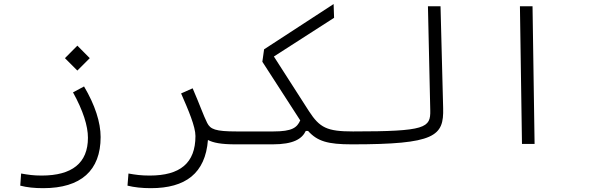

<svg xmlns="http://www.w3.org/2000/svg" viewBox="-20 -725 2970 967"><path d="M197.8 222.7C387.7 222.7 486.8 133.8 486.8 -34.7C486.8 -108.9 458.5 -196.3 403.3 -289.6L347.7 -259.8C398.4 -168 422.9 -91.3 422.9 -31.2C422.9 96.2 342.8 159.2 189.9 159.2C147.9 159.2 123 155.3 86.4 148.9L82 210C116.2 218.8 152.3 222.7 197.8 222.7ZM369.6 -369.6 432.1 -432.1 369.6 -495.1 307.1 -432.1Z M1027.3 -20C1054.2 -5.9 1093.8 2 1166 2C1189.5 2 1205.1 -5.9 1205.1 -33.2C1205.1 -56.2 1196.3 -63 1171.9 -63C1063.5 -63 1039.6 -74.2 1023.4 -106C1003.9 -145 987.8 -193.8 950.2 -280.3L892.1 -254.4C929.2 -169.9 964.4 -87.4 964.4 -40C964.4 97.2 886.2 159.2 733.9 159.2C689.9 159.2 663.6 155.3 627 148.9L622.1 210C655.8 218.3 694.3 222.7 739.7 222.7C914.1 222.7 1014.2 148.4 1027.3 -20Z M1752 2C1765.1 2 1778.3 -7.3 1778.3 -33.7C1778.3 -51.3 1770.5 -63 1757.8 -63C1627 -63 1590.3 -81.5 1536.1 -165L1359.4 -440.4L1662.6 -635.3L1660.2 -704.6L1310.1 -476.6L1301.3 -414.1L1491.2 -120.1C1491.7 -119.6 1491.7 -119.1 1492.2 -118.7C1475.6 -82.5 1452.6 -63 1356.4 -63H1171.9L1166 2H1352.5C1459 2 1501 -25.9 1520 -65.4H1531.7C1578.6 -13.2 1631.3 2 1752 2Z M1752 2C2172.4 2 2215.8 -39.1 2211.9 -180.7L2198.7 -693.4H2135.3L2147 -169.4C2148.9 -81.1 2126 -63 1757.8 -63C1738.3 -63 1724.6 -56.2 1724.6 -31.2C1724.6 -8.8 1732.9 2 1752 2Z M2608.9 0H2672.4L2662.1 -693.4H2598.6Z"/></svg>

Font: Cascadia Code Light
Style: Regular
Weight: 300
Monospace: yes
Designer: Aaron Bell
Foundry: Saja Typeworks
Version: Version 2404.023